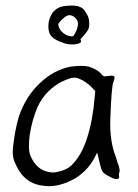

<svg xmlns="http://www.w3.org/2000/svg" viewBox="-20 -677 491 684"><path d="M199.2 -653.3Q214.8 -657.2 235.4 -657.2Q254.9 -657.2 264.6 -652.3Q278.3 -648.4 287.1 -629.9Q297.9 -616.2 297.9 -593.8Q297.9 -578.1 293.9 -571.3Q290 -563.5 279.3 -551.8Q265.6 -537.1 266.6 -536.1Q268.6 -535.2 268.6 -529.3Q268.6 -523.4 254.9 -520.5Q247.1 -518.6 238.3 -518.6Q230.5 -518.6 222.7 -519.5Q210 -521.5 192.4 -529.3Q173.8 -537.1 166 -544.9Q153.3 -556.6 152.3 -579.1Q152.3 -581.1 152.3 -583Q152.3 -602.5 160.2 -619.1Q171.9 -645.5 199.2 -653.3ZM250 -611.3Q239.3 -623 227.5 -623Q216.8 -623 203.1 -609.4Q193.4 -601.6 187.5 -590.8Q187.5 -585 192.4 -574.2Q197.3 -565.4 209 -556.6Q220.7 -548.8 232.4 -547.9Q234.4 -546.9 235.4 -546.9Q239.3 -547.9 241.2 -548.8Q244.1 -551.8 249 -561.5Q256.8 -577.1 257.8 -590.8Q257.8 -590.8 257.8 -591.8Q257.8 -603.5 250 -611.3ZM231.4 -439.5Q252 -442.4 268.6 -442.4Q285.2 -442.4 296.9 -439.5Q329.1 -428.7 341.8 -412.1Q346.7 -406.2 350.6 -405.3Q353.5 -404.3 364.3 -406.2Q378.9 -408.2 382.8 -407.2Q392.6 -404.3 383.8 -384.8Q377 -366.2 373 -252.9Q370.1 -174.8 392.6 -118.2Q396.5 -103.5 399.4 -95.7Q403.3 -87.9 404.3 -82Q406.2 -73.2 406.2 -67.4Q406.2 -64.5 405.3 -62.5Q402.3 -57.6 404.3 -49.8Q405.3 -41 401.4 -41Q392.6 -35.2 372.1 -46.9Q352.5 -56.6 346.7 -63.5Q340.8 -70.3 333 -105.5Q331.1 -114.3 326.2 -133.8Q323.2 -128.9 317.4 -116.2Q303.7 -89.8 282.2 -68.4Q259.8 -46.9 239.3 -37.1Q195.3 -13.7 153.3 -13.7Q147.5 -13.7 141.6 -14.6Q93.8 -17.6 64.5 -47.9Q50.8 -61.5 39.1 -85Q27.3 -107.4 26.4 -123Q25.4 -127 25.4 -131.8Q25.4 -152.3 31.2 -189.5Q39.1 -236.3 47.9 -263.7Q72.3 -334 122.1 -380.9Q170.9 -427.7 231.4 -439.5ZM268.6 -393.6Q254.9 -400.4 244.1 -400.4Q239.3 -400.4 234.4 -399.4Q219.7 -395.5 197.3 -384.8Q173.8 -372.1 151.4 -350.6Q128.9 -328.1 113.3 -294.9Q93.8 -248 85.9 -196.3Q83 -174.8 83 -157.2Q83 -134.8 88.9 -121.1Q110.4 -72.3 152.3 -64.5Q159.2 -63.5 166 -62.5Q179.7 -62.5 196.3 -67.4Q221.7 -75.2 234.4 -87.9Q269.5 -121.1 290 -184.6Q310.5 -248 317.4 -331.1Q318.4 -337.9 319.3 -352.5Q315.4 -357.4 301.8 -371.1Q282.2 -387.7 268.6 -393.6Z"/></svg>

Font: Yahfie
Style: Heavy
Weight: 600
Designer: Joe Palazzolo
Foundry: jozolo LLC
Version: Version 001.000